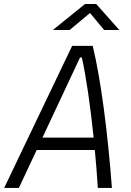

<svg xmlns="http://www.w3.org/2000/svg" viewBox="-36 -918 642 938"><path d="M-15.6 0H56.2L143.1 -185.1H427.2C433.1 -125 438 -63 441.9 0H510.7C490.2 -273.4 457 -528.3 417 -693.8H316.4ZM171.4 -245.6 355 -637.2H363.8C385.3 -540.5 405.3 -402.3 421.4 -245.6ZM222.2 -771.5H304.2L403.8 -854.5L472.7 -771.5H546.9L434.1 -898.4H379.4Z"/></svg>

Font: Cascadia Mono NF Light
Style: Italic
Weight: 300
Italic angle: -10°
Monospace: yes
Designer: Aaron Bell
Foundry: Saja Typeworks
Version: Version 2404.023